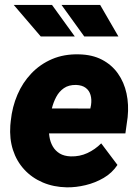

<svg xmlns="http://www.w3.org/2000/svg" viewBox="-20 -762 569 791"><path d="M255.4 9.8Q200.7 8.8 155.8 -10.5Q110.8 -29.8 79.6 -64Q48.3 -98.1 33.4 -144.3Q18.6 -190.4 22.5 -245.1L24.4 -264.2Q30.3 -321.8 51.8 -371.8Q73.2 -421.9 109.4 -459.7Q145.5 -497.6 194.6 -518.6Q243.7 -539.6 304.7 -538.1Q359.9 -537.1 400.1 -516.1Q440.4 -495.1 465.8 -459.2Q491.2 -423.3 501.2 -377.2Q511.2 -331.1 505.9 -279.3L496.6 -212.4H76.7L93.3 -315.4L352.1 -314.9L355 -329.1Q358.4 -352.1 353 -370.6Q347.7 -389.2 333 -400.1Q318.4 -411.1 293.5 -412.1Q263.2 -412.6 243.4 -398.9Q223.6 -385.3 211.7 -362.8Q199.7 -340.3 193.4 -314.2Q187 -288.1 184.1 -264.2L182.1 -245.6Q180.2 -221.7 183.6 -199.2Q187 -176.8 197.5 -158.7Q208 -140.6 226.1 -129.6Q244.1 -118.7 271.5 -117.7Q308.1 -116.7 339.8 -131.3Q371.6 -146 397 -171.4L463.9 -82.5Q441.9 -49.3 407.2 -29.1Q372.6 -8.8 332.8 0.7Q293 10.3 255.4 9.8ZM288.1 -611.8 194.3 -741.7H36.6L147.9 -611.8ZM467.8 -611.8 392.6 -741.7H233.4L327.1 -611.8Z"/></svg>

Font: Roboto Black
Style: Italic
Weight: 900
Italic angle: -12°
Designer: Christian Robertson
Foundry: Google
Version: Version 3.0; 2020